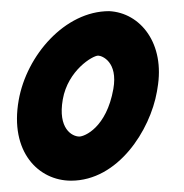

<svg xmlns="http://www.w3.org/2000/svg" viewBox="-20 -318 326 341"><path d="M106.2 2.9C189.5 2.9 246.6 -86.4 258.7 -155.3C259 -157.2 259.3 -159 259.6 -160.9C273.7 -240.7 229.3 -295.5 173.8 -298.2C95.3 -298.2 27.2 -219.7 13.2 -140.1C-3.1 -48.1 48.5 2.9 106.2 2.9ZM154.3 -219.2C161.2 -219.2 189.8 -208.2 181.3 -160C169.1 -91.2 130 -75.5 120.9 -75.5C107.9 -75.5 82.4 -89.6 91.5 -141.4C100.6 -193 144.5 -219.2 154.3 -219.2Z"/></svg>

Font: TudorRose
Style: Oblique
Weight: 500
Italic angle: 10°
Version: Version 001.000